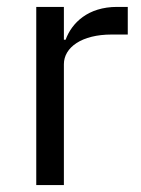

<svg xmlns="http://www.w3.org/2000/svg" viewBox="-20 -536 407 556"><path d="M165 0V-350C165 -399 217 -436 303 -436H350V-516H319C235 -516 188 -470 170 -421H165V-516H85V0Z"/></svg>

Font: IBM Plex Devanagari
Style: Regular
Weight: 400
Designer: Mike Abbink, Paul van der Laan, Pieter van Rosmalen, Erin McLaughlin
Foundry: Bold Monday
Version: Version 1.0